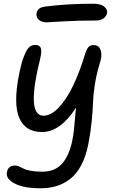

<svg xmlns="http://www.w3.org/2000/svg" viewBox="-20 -741 615 1022"><path d="M230 -622.1Q200.2 -622.1 185.5 -636.7Q170.9 -651.4 174.8 -670.9Q179.2 -701.2 221.2 -706.1Q336.4 -721.2 476.1 -721.2Q517.1 -721.2 535.4 -705.1Q553.7 -689 549.8 -671.9Q545.9 -653.3 530.5 -642.6Q515.1 -631.8 491.2 -631.8Q393.1 -631.8 312.5 -627Q231.9 -622.1 230 -622.1ZM194.8 261.2Q106.4 261.2 57.9 235.8Q9.3 210.4 17.1 174.8Q23.4 140.1 60.1 140.1Q70.8 140.1 82.5 145.3Q94.2 150.4 105.2 156.5Q116.2 162.6 142.3 167.7Q168.5 172.9 204.1 172.9Q272.9 172.9 311 129.4Q349.1 85.9 365.2 4.9Q370.1 -19 373 -44.4Q376 -69.8 378.7 -105Q381.3 -140.1 384.8 -168Q300.3 -38.1 204.1 -38.1Q115.2 -38.1 82.8 -112.8Q50.3 -187.5 81.1 -342.8Q93.3 -406.2 107.9 -442.6Q122.6 -479 136 -490.5Q149.4 -502 167 -502Q190.9 -502 197.3 -485.1Q203.6 -468.3 192.9 -423.8Q176.3 -358.4 168 -305.7Q159.7 -252.9 159.9 -211.4Q160.2 -169.9 173.1 -147.5Q186 -125 210.9 -125Q252 -125 293.5 -169.4Q335 -213.9 369.6 -286.1Q404.3 -358.4 433.1 -454.1Q442.9 -482.4 451.9 -491.7Q460.9 -501 479 -501Q495.1 -501 505.1 -491.9Q515.1 -482.9 518.8 -460.4Q522.5 -438 509.8 -399.9Q492.7 -342.3 484.4 -288.3Q476.1 -234.4 475.1 -196Q474.1 -157.7 468.3 -97.2Q462.4 -36.6 450.2 25.9Q437 91.8 412.4 138.4Q387.7 185.1 353.5 211.4Q319.3 237.8 280.8 249.5Q242.2 261.2 194.8 261.2Z"/></svg>

Font: Shantell Sans Normal
Style: Italic
Weight: 400
Italic angle: -11.31°
Designer: Stephen Nixon, Anya Danilova, Shantell Martin
Foundry: Arrow Type
Version: Version 1.006;[559af2be0]